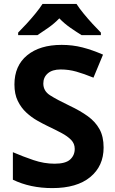

<svg xmlns="http://www.w3.org/2000/svg" viewBox="-20 -954 591 984"><path d="M511 -198Q511 -103 442.5 -46.5Q374 10 248 10Q135 10 46 -33V-174Q97 -152 151.5 -133.5Q206 -115 260 -115Q316 -115 339.5 -136.5Q363 -158 363 -191Q363 -218 344.5 -237Q326 -256 295 -272.5Q264 -289 224 -308Q199 -320 170 -336.5Q141 -353 114.5 -377.5Q88 -402 71 -437Q54 -472 54 -521Q54 -617 119 -670.5Q184 -724 296 -724Q352 -724 402.5 -711Q453 -698 508 -674L459 -556Q410 -576 371 -587Q332 -598 291 -598Q248 -598 225 -578Q202 -558 202 -526Q202 -488 236 -466Q270 -444 337 -412Q392 -386 430.5 -358Q469 -330 490 -292Q511 -254 511 -198ZM372 -934Q386 -912 408.5 -884.5Q431 -857 455 -831Q479 -805 497 -787V-774H398Q372 -790 341 -811.5Q310 -833 284 -860Q258 -833 228 -812Q198 -791 172 -774H73V-787Q92 -806 115.5 -831.5Q139 -857 161.5 -884.5Q184 -912 198 -934Z"/></svg>

Font: Noto Sans IKEA
Style: Bold
Weight: 600
Designer: Monotype Design Team
Foundry: Monotype Imaging Inc.
Version: Version 2.001